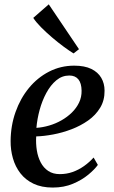

<svg xmlns="http://www.w3.org/2000/svg" viewBox="-20 -855 526 886"><path d="M431.5 -94Q417 -73.5 387.5 -49Q358 -24.5 316.5 -7Q275 10.5 223.5 10.5Q172 10.5 134.8 -7.2Q97.5 -25 74 -55.5Q50.5 -86 39.5 -124.8Q28.5 -163.5 29 -204.5Q29.5 -275.5 51.8 -338.2Q74 -401 113.5 -449Q153 -497 206.5 -524.5Q260 -552 322.5 -552Q370.5 -552 401.2 -537Q432 -522 447.2 -496Q462.5 -470 462.5 -436.5Q463 -392 442.2 -357.8Q421.5 -323.5 386.8 -299Q352 -274.5 310 -258.5Q268 -242.5 225.2 -234.5Q182.5 -226.5 147 -225.5Q145 -192 150 -161Q155 -130 168 -105.2Q181 -80.5 202.8 -66Q224.5 -51.5 256 -51.5Q287 -51.5 314.8 -61.2Q342.5 -71 367 -88.2Q391.5 -105.5 412 -128ZM300 -506.5Q266.5 -506.5 240 -484.5Q213.5 -462.5 194 -426.5Q174.5 -390.5 163 -348.2Q151.5 -306 148 -265Q177.5 -267 207.2 -275.8Q237 -284.5 263.8 -299.8Q290.5 -315 311.5 -335.5Q332.5 -356 344.8 -381.5Q357 -407 356.5 -436.5Q356 -471.5 341.5 -489Q327 -506.5 300 -506.5ZM319.5 -608.5Q300.5 -620 274 -639.5Q247.5 -659 220 -682.5Q192.5 -706 169.2 -729.5Q146 -753 133.5 -772.5L205 -835L344.5 -628Z"/></svg>

Font: Merriweather 60pt Medium
Style: Italic
Weight: 500
Italic angle: -7.8°
Version: Version 2.101